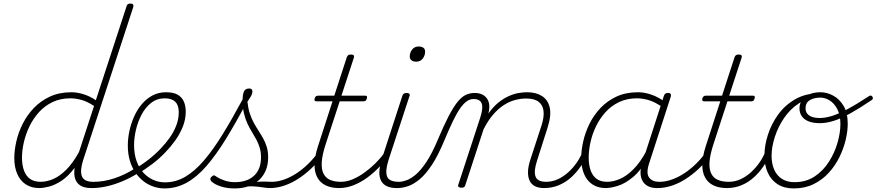

<svg xmlns="http://www.w3.org/2000/svg" viewBox="-20 -1035 4903 1074"><path d="M199 17Q156 17 124.5 -3.5Q93 -24 76.5 -62Q60 -100 60 -151Q60 -194 71.5 -244.5Q83 -295 107.5 -343.5Q132 -392 170 -431.5Q208 -471 260 -495Q312 -519 380 -519Q413 -519 450 -507Q487 -495 516 -474L688 -1000Q690 -1008 695 -1011.5Q700 -1015 710 -1015Q722 -1015 725 -1008.5Q728 -1002 725 -994L445 -139Q426 -79 438.5 -48.5Q451 -18 500 -18Q506 -18 509.5 -12.5Q513 -7 512 -0.5Q511 6 505.5 11.5Q500 17 489 17Q467 17 449 11.5Q431 6 418.5 -6Q406 -18 400 -36.5Q394 -55 396 -82L397 -96Q362 -49 325 -24.5Q288 0 255.5 8.5Q223 17 199 17ZM207 -18Q241 -18 277.5 -33.5Q314 -49 351 -86Q388 -123 422 -185L506 -442Q467 -468 434.5 -476.5Q402 -485 374 -485Q318 -485 274 -464Q230 -443 198 -407.5Q166 -372 145 -328.5Q124 -285 113.5 -239.5Q103 -194 103 -153Q103 -112 114 -81.5Q125 -51 148 -34.5Q171 -18 207 -18Z M495 17Q486 17 483 11.5Q480 6 482 -0.5Q484 -7 490.5 -12.5Q497 -18 506 -18Q560 -18 619.5 -37.5Q679 -57 735 -93Q741 -97 746.5 -94.5Q752 -92 755.5 -86.5Q759 -81 758 -75Q757 -69 750 -65Q708 -39 663.5 -20.5Q619 -2 576 7.5Q533 17 495 17Z M731 -89Q772 -112 810 -141.5Q848 -171 879 -204Q907 -233 929.5 -265Q952 -297 966 -333Q980 -369 980 -408Q980 -446 960.5 -465.5Q941 -485 901 -485Q892 -485 888.5 -490Q885 -495 886.5 -502Q888 -509 894 -514Q900 -519 909 -519Q951 -519 975 -504.5Q999 -490 1009 -465.5Q1019 -441 1019 -410Q1019 -368 1003 -327.5Q987 -287 961.5 -251Q936 -215 906 -184Q872 -148 831 -117Q790 -86 746 -60Z M900 19Q869 19 839 9Q809 -1 783 -21Q757 -41 737 -70.5Q717 -100 706 -137.5Q695 -175 695 -221Q695 -261 704 -302.5Q713 -344 730 -382.5Q747 -421 773 -452Q799 -483 833 -501Q867 -519 909 -519Q918 -519 922 -514Q926 -509 924.5 -502Q923 -495 917 -490Q911 -485 902 -485Q858 -485 825.5 -459.5Q793 -434 772 -394Q751 -354 740.5 -309Q730 -264 730 -224Q730 -173 744 -134Q758 -95 782.5 -68.5Q807 -42 838 -28.5Q869 -15 903 -15Q963 -15 1016 -46Q1069 -77 1120.5 -137Q1172 -197 1225 -283Q1278 -369 1337 -479Q1341 -487 1349 -487Q1357 -487 1361 -479.5Q1365 -472 1358 -459Q1298 -346 1243.5 -257.5Q1189 -169 1135.5 -107Q1082 -45 1024 -13Q966 19 900 19Z M1492 17Q1472 17 1449 13Q1426 9 1397 7.5Q1368 6 1329 12L1354 -5Q1396 -16 1422 -18Q1448 -20 1466 -19Q1484 -18 1503 -18Q1512 -18 1516 -12.5Q1520 -7 1518.5 -0.5Q1517 6 1510.5 11.5Q1504 17 1492 17ZM1292 19Q1249 19 1214 7.5Q1179 -4 1162 -21Q1156 -27 1156.5 -34Q1157 -41 1163 -46Q1171 -54 1176.5 -54Q1182 -54 1192 -46Q1212 -33 1238.5 -24.5Q1265 -16 1294 -16Q1362 -16 1401 -52Q1440 -88 1440 -155Q1440 -185 1432.5 -209.5Q1425 -234 1413.5 -255Q1402 -276 1388.5 -298Q1375 -320 1363.5 -345Q1352 -370 1344.5 -401.5Q1337 -433 1337 -474Q1337 -506 1344.5 -523Q1352 -540 1374 -540Q1385 -540 1388.5 -534.5Q1392 -529 1392 -524Q1392 -514 1387 -503Q1382 -492 1364 -466Q1368 -429 1377.5 -400Q1387 -371 1400 -347.5Q1413 -324 1427 -302.5Q1441 -281 1453 -259Q1465 -237 1472.5 -212Q1480 -187 1480 -155Q1480 -75 1429 -28Q1378 19 1292 19Z M1489 17Q1480 17 1476 11.5Q1472 6 1473.5 -0.5Q1475 -7 1481.5 -12.5Q1488 -18 1500 -18Q1529 -18 1561 -28Q1593 -38 1625 -57Q1657 -76 1688 -103.5Q1719 -131 1747 -166Q1756 -179 1763.5 -176Q1771 -173 1774 -163Q1777 -153 1770 -145Q1736 -104 1700 -73.5Q1664 -43 1628.5 -23Q1593 -3 1558 7Q1523 17 1489 17Z M1877 17Q1834 17 1803 2.5Q1772 -12 1755.5 -41.5Q1739 -71 1739.5 -115Q1740 -159 1759 -218L1840 -468H1752Q1742 -468 1740 -472.5Q1738 -477 1740 -485Q1743 -493 1747.5 -496.5Q1752 -500 1762 -500H1850L1920 -715Q1923 -723 1928 -726.5Q1933 -730 1944 -730Q1954 -730 1958 -726Q1962 -722 1960 -714L1890 -500H2020Q2031 -500 2032.5 -496Q2034 -492 2032 -484Q2029 -474 2024.5 -471Q2020 -468 2010 -468H1880L1802 -229Q1783 -171 1780 -130.5Q1777 -90 1789 -65Q1801 -40 1826 -29Q1851 -18 1887 -18Q1895 -18 1898 -12.5Q1901 -7 1900 -0.5Q1899 6 1893 11.5Q1887 17 1877 17Z M1876 17Q1867 17 1863 11.5Q1859 6 1860.5 -0.5Q1862 -7 1868.5 -12.5Q1875 -18 1887 -18Q1919 -18 1952.5 -32Q1986 -46 2018.5 -69.5Q2051 -93 2079 -120.5Q2107 -148 2126 -175Q2133 -185 2141 -183Q2149 -181 2152.5 -173Q2156 -165 2149 -155Q2127 -127 2097.5 -96.5Q2068 -66 2033 -40.5Q1998 -15 1958 1Q1918 17 1876 17Z M2200 17Q2168 17 2146 7.5Q2124 -2 2112.5 -22.5Q2101 -43 2102 -73.5Q2103 -104 2116 -146L2231 -500Q2234 -508 2239.5 -511.5Q2245 -515 2255 -515Q2264 -515 2269 -511Q2274 -507 2271 -499L2153 -139Q2134 -79 2145 -48.5Q2156 -18 2211 -18Q2219 -18 2222 -12.5Q2225 -7 2224 -0.5Q2223 6 2217.5 11.5Q2212 17 2200 17ZM2308 -690Q2292 -690 2282 -697.5Q2272 -705 2272 -719Q2272 -741 2285.5 -758Q2299 -775 2322 -775Q2338 -775 2348 -768Q2358 -761 2358 -746Q2358 -725 2345 -707.5Q2332 -690 2308 -690Z M2202 17Q2193 17 2189 11.5Q2185 6 2186.5 -0.5Q2188 -7 2194.5 -12.5Q2201 -18 2213 -18Q2229 -18 2252.5 -26Q2276 -34 2304 -57Q2332 -80 2363.5 -126.5Q2395 -173 2427 -249Q2462 -332 2489 -384Q2516 -436 2539 -464.5Q2562 -493 2585 -504Q2608 -515 2635 -515Q2645 -515 2648 -510Q2651 -505 2649 -498Q2647 -491 2641.5 -486Q2636 -481 2628 -481Q2609 -481 2591 -468.5Q2573 -456 2554 -429Q2535 -402 2513.5 -357.5Q2492 -313 2465 -248Q2431 -166 2396.5 -113.5Q2362 -61 2328.5 -33Q2295 -5 2263.5 6Q2232 17 2202 17Z M3023 17Q2995 17 2974.5 7.5Q2954 -2 2943.5 -22.5Q2933 -43 2933.5 -73.5Q2934 -104 2948 -146L3010 -336Q3024 -380 3020.5 -413.5Q3017 -447 2993 -465.5Q2969 -484 2923 -484Q2893 -484 2861 -475.5Q2829 -467 2798 -447Q2767 -427 2738.5 -394Q2710 -361 2685 -312L2583 0Q2581 8 2576.5 11.5Q2572 15 2560 15Q2551 15 2546 11Q2541 7 2543 0L2666 -376Q2684 -431 2674.5 -456Q2665 -481 2630 -481Q2621 -481 2617 -486Q2613 -491 2614 -498Q2615 -505 2620.5 -510Q2626 -515 2635 -515Q2658 -515 2675 -507.5Q2692 -500 2702.5 -486Q2713 -472 2716 -453Q2719 -434 2714 -410L2712 -400Q2739 -438 2767.5 -461Q2796 -484 2825 -497Q2854 -510 2880 -514.5Q2906 -519 2928 -519Q2978 -519 3011.5 -498Q3045 -477 3055 -433.5Q3065 -390 3043 -321L2984 -136Q2965 -78 2975.5 -48Q2986 -18 3035 -18Q3041 -18 3044 -12.5Q3047 -7 3046 -0.5Q3045 6 3039.5 11.5Q3034 17 3023 17Z M3023 17Q3014 17 3010 11.5Q3006 6 3007.5 -0.5Q3009 -7 3015.5 -12.5Q3022 -18 3034 -18Q3069 -18 3100.5 -32.5Q3132 -47 3159 -71.5Q3186 -96 3206.5 -126Q3227 -156 3239 -186Q3243 -195 3250.5 -195Q3258 -195 3264 -189Q3270 -183 3266 -174Q3251 -138 3228 -104Q3205 -70 3174.5 -42.5Q3144 -15 3106 1Q3068 17 3023 17Z M3368 17Q3325 17 3294 -3.5Q3263 -24 3247 -62Q3231 -100 3231 -151Q3231 -194 3242.5 -244.5Q3254 -295 3278 -343.5Q3302 -392 3339.5 -431.5Q3377 -471 3429 -495Q3481 -519 3549 -519Q3585 -519 3624 -505.5Q3663 -492 3693 -469L3682 -438Q3641 -466 3607 -475.5Q3573 -485 3543 -485Q3487 -485 3443 -464Q3399 -443 3367 -407.5Q3335 -372 3314 -328.5Q3293 -285 3283 -239.5Q3273 -194 3273 -153Q3273 -112 3284 -81.5Q3295 -51 3317.5 -34.5Q3340 -18 3376 -18Q3410 -18 3447.5 -34Q3485 -50 3523 -88Q3561 -126 3596 -191L3604 -154Q3566 -82 3521.5 -45Q3477 -8 3436.5 4.5Q3396 17 3368 17ZM3654 17Q3627 17 3607 7.5Q3587 -2 3575.5 -20.5Q3564 -39 3563 -65.5Q3562 -92 3573 -126L3694 -500Q3697 -508 3702 -511.5Q3707 -515 3717 -515Q3729 -515 3732 -508.5Q3735 -502 3732 -494L3611 -121Q3593 -66 3611 -42Q3629 -18 3666 -18Q3672 -18 3675 -12.5Q3678 -7 3677 -0.5Q3676 6 3670.5 11.5Q3665 17 3654 17Z M3658 17Q3649 17 3645 11.5Q3641 6 3642.5 -0.5Q3644 -7 3650.5 -12.5Q3657 -18 3669 -18Q3698 -18 3730 -28Q3762 -38 3794 -57Q3826 -76 3857 -103.5Q3888 -131 3916 -166Q3925 -179 3932.5 -176Q3940 -173 3943 -163Q3946 -153 3939 -145Q3905 -104 3869 -73.5Q3833 -43 3797.5 -23Q3762 -3 3727 7Q3692 17 3658 17Z M4046 17Q4003 17 3972 2.5Q3941 -12 3924.5 -41.5Q3908 -71 3908.5 -115Q3909 -159 3928 -218L4009 -468H3921Q3911 -468 3909 -472.5Q3907 -477 3909 -485Q3912 -493 3916.5 -496.5Q3921 -500 3931 -500H4019L4089 -715Q4092 -723 4097 -726.5Q4102 -730 4113 -730Q4123 -730 4127 -726Q4131 -722 4129 -714L4059 -500H4189Q4200 -500 4201.5 -496Q4203 -492 4201 -484Q4198 -474 4193.5 -471Q4189 -468 4179 -468H4049L3971 -229Q3952 -171 3949 -130.5Q3946 -90 3958 -65Q3970 -40 3995 -29Q4020 -18 4056 -18Q4064 -18 4067 -12.5Q4070 -7 4069 -0.5Q4068 6 4062 11.5Q4056 17 4046 17Z M4045 17Q4036 17 4032 11.5Q4028 6 4029.5 -0.5Q4031 -7 4037.5 -12.5Q4044 -18 4056 -18Q4091 -18 4122.5 -32.5Q4154 -47 4181 -71.5Q4208 -96 4228.5 -126Q4249 -156 4261 -186Q4265 -195 4272.5 -195Q4280 -195 4286 -189Q4292 -183 4288 -174Q4273 -138 4250 -104Q4227 -70 4196.5 -42.5Q4166 -15 4128 1Q4090 17 4045 17Z M4420 19Q4367 19 4330.5 -4Q4294 -27 4275 -68.5Q4256 -110 4256 -164Q4256 -220 4275.5 -281Q4295 -342 4333 -394.5Q4371 -447 4428.5 -480Q4486 -513 4562 -513L4560 -489Q4498 -489 4449 -457Q4400 -425 4366 -375Q4332 -325 4314 -268.5Q4296 -212 4296 -164Q4296 -120 4310.5 -86.5Q4325 -53 4354 -34.5Q4383 -16 4424 -16Q4489 -16 4537 -48Q4585 -80 4617 -130.5Q4649 -181 4665 -237Q4681 -293 4681 -341Q4681 -392 4663.5 -425Q4646 -458 4620.5 -473.5Q4595 -489 4570 -489Q4533 -489 4509.5 -474.5Q4486 -460 4486 -429Q4486 -412 4495 -400Q4504 -388 4521.5 -381.5Q4539 -375 4566 -375Q4597 -375 4634 -386.5Q4671 -398 4721.5 -425Q4772 -452 4842 -498Q4848 -502 4853 -500Q4858 -498 4860.5 -493.5Q4863 -489 4862.5 -484Q4862 -479 4857 -476Q4789 -430 4737 -401Q4685 -372 4644 -359Q4603 -346 4566 -346Q4529 -346 4503.5 -356Q4478 -366 4465 -385Q4452 -404 4452 -429Q4452 -454 4465.5 -474Q4479 -494 4505 -506.5Q4531 -519 4570 -519Q4606 -519 4641 -500Q4676 -481 4699 -442.5Q4722 -404 4722 -343Q4722 -301 4710.5 -252.5Q4699 -204 4675.5 -156Q4652 -108 4616 -68.5Q4580 -29 4531 -5Q4482 19 4420 19Z"/></svg>

Font: Playwrite RO Thin
Style: Regular
Weight: 250
Version: Version 1.002